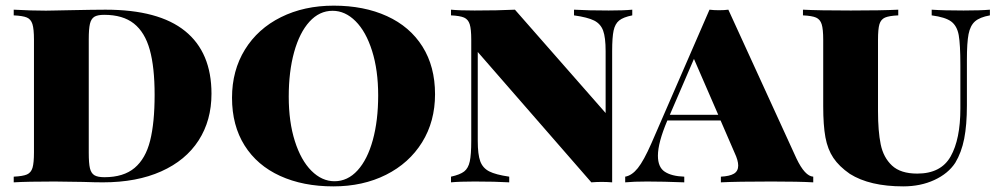

<svg xmlns="http://www.w3.org/2000/svg" viewBox="-20 -642 3509 676"><path d="M724.6 -312Q724.6 -217.8 679.2 -147.5Q633.8 -77.1 547.6 -38.6Q461.4 0 342.3 0Q314.9 0 272.5 -1.5Q169.9 -2.9 172.4 -2.9Q76.7 -2.9 28.3 0V-20Q60.5 -21.5 75 -27.8Q89.4 -34.2 94.5 -51.3Q99.6 -68.4 99.6 -106V-502Q99.6 -540 94.2 -557.1Q88.9 -574.2 74.7 -580.3Q60.5 -586.4 28.3 -587.9V-607.9Q89.8 -604.5 141.6 -604.5L170.4 -605L220.2 -606Q313 -607.9 351.6 -607.9Q538.6 -607.9 631.6 -532.7Q724.6 -457.5 724.6 -312ZM292.5 -503.9V-104Q292.5 -67.4 296.6 -49.8Q300.8 -32.2 312.3 -25.1Q323.7 -18.1 347.7 -18.1Q415 -18.1 453.9 -50.8Q492.7 -83.5 508.5 -146.5Q524.4 -209.5 524.4 -308.1Q524.4 -405.3 507.3 -466.8Q490.2 -528.3 451.4 -559.1Q412.6 -589.8 346.7 -589.8Q323.2 -589.8 312 -582.8Q300.8 -575.7 296.6 -557.9Q292.5 -540 292.5 -503.9Z M1511.7 -310.1Q1511.7 -214.4 1466.1 -140.9Q1420.4 -67.4 1339.1 -26.6Q1257.8 14.2 1153.8 14.2Q1046.9 14.2 966.1 -22.7Q885.3 -59.6 841.1 -129.9Q796.9 -200.2 796.9 -297.9Q796.9 -393.6 842.3 -467.3Q887.7 -541 969.2 -581.5Q1050.8 -622.1 1154.8 -622.1Q1261.7 -622.1 1342.5 -585.2Q1423.3 -548.3 1467.5 -478Q1511.7 -407.7 1511.7 -310.1ZM996.6 -301.8Q996.6 -212.9 1018.1 -145.3Q1039.6 -77.6 1076.4 -40.8Q1113.3 -3.9 1157.7 -3.9Q1204.1 -3.9 1239 -42.2Q1273.9 -80.6 1292.7 -149.2Q1311.5 -217.8 1311.5 -306.2Q1311.5 -395 1290 -462.9Q1268.6 -530.8 1231.9 -567.4Q1195.3 -604 1150.9 -604Q1104.5 -604 1069.6 -565.7Q1034.7 -527.3 1015.6 -458.7Q996.6 -390.1 996.6 -301.8Z M2135.3 -461.9V0Q2117.7 -1.5 2098.6 -1.5Q2080.6 -1.5 2062 0L1662.1 -459V-146Q1662.1 -98.1 1670.9 -74.2Q1679.7 -50.3 1702.4 -38.6Q1725.1 -26.9 1772.9 -20V0Q1724.1 -2.9 1650.9 -2.9Q1598.1 -2.9 1567.9 0V-20Q1599.6 -26.9 1614.3 -38.3Q1628.9 -49.8 1634 -73.7Q1639.2 -97.7 1639.2 -146V-502Q1639.2 -539.6 1633.8 -556.6Q1628.4 -573.7 1614 -580.1Q1599.6 -586.4 1567.9 -587.9V-607.9Q1598.1 -605 1650.9 -605Q1732.9 -605 1793 -607.9L2112.3 -244.1V-461.9Q2112.3 -510.3 2103.5 -534.2Q2094.7 -558.1 2072 -569.6Q2049.3 -581.1 2001 -587.9V-607.9Q2050.8 -605 2123 -605Q2176.3 -605 2206.1 -607.9V-587.9Q2174.3 -581.5 2159.9 -569.8Q2145.5 -558.1 2140.4 -534.4Q2135.3 -510.7 2135.3 -461.9Z M2843.3 -20V0Q2792 -2.9 2696.3 -2.9Q2575.2 -2.9 2518.1 0V-20Q2548.8 -21.5 2564 -30.5Q2579.1 -39.6 2579.1 -59.1Q2579.1 -77.1 2566.4 -104L2517.1 -217.8H2329.6Q2296.4 -139.6 2296.4 -93.8Q2296.4 -53.2 2320.6 -37.4Q2344.7 -21.5 2389.2 -20V0Q2314.5 -2.9 2258.3 -2.9Q2211.4 -2.9 2181.2 0V-20Q2204.6 -23.9 2225.6 -50Q2246.6 -76.2 2273.4 -137.2L2478 -607.9Q2493.2 -606 2511.2 -606Q2530.3 -606 2544.4 -607.9L2784.2 -84Q2814 -21.5 2843.3 -20ZM2423.3 -434.6 2338.4 -237.8H2508.8Z M3384.3 -432.1V-271Q3384.3 -202.1 3374.8 -153.6Q3365.2 -105 3343.3 -68.8Q3318.4 -30.8 3269.8 -8.3Q3221.2 14.2 3160.2 14.2Q3042 14.2 2972.2 -29.8Q2934.1 -56.2 2914.1 -86.2Q2894 -116.2 2886.2 -158.4Q2878.4 -200.7 2878.4 -268.1V-502Q2878.4 -539.6 2873 -556.6Q2867.7 -573.7 2853.3 -580.1Q2838.9 -586.4 2807.1 -587.9V-607.9Q2861.3 -605 2975.6 -605Q3084 -605 3142.6 -607.9V-587.9Q3110.4 -586.4 3095.9 -580.1Q3081.5 -573.7 3076.4 -556.9Q3071.3 -540 3071.3 -502V-251Q3071.3 -180.2 3080.8 -133.8Q3090.3 -87.4 3120.6 -59.1Q3150.9 -30.8 3209.5 -30.8Q3293 -30.8 3327.1 -91.3Q3361.3 -151.9 3361.3 -259.8V-412.1Q3361.3 -485.8 3355.5 -518.3Q3349.6 -550.8 3329.1 -566.2Q3308.6 -581.5 3260.3 -587.9V-607.9Q3301.3 -605 3372.6 -605Q3432.1 -605 3465.3 -607.9V-587.9Q3429.7 -581.5 3412.8 -566.7Q3396 -551.8 3390.1 -521.7Q3384.3 -491.7 3384.3 -432.1Z"/></svg>

Font: TypoPRO Playfair Display SC
Style: Regular
Weight: 900
Designer: Claus Eggers Sørensen
Foundry: Claus Eggers Sørensen
Version: Version 1.004;PS 001.004;hotconv 1.0.70;makeotf.lib2.5.58329